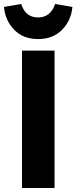

<svg xmlns="http://www.w3.org/2000/svg" viewBox="-46 -948 385 968"><path d="M-26 -913 61 -928Q82 -860 146 -860Q209 -860 232 -928L319 -913Q313 -845 267 -798Q221 -751 146 -751Q71 -751 25.5 -798Q-20 -845 -26 -913ZM229 -693V0H65V-693Z"/></svg>

Font: FiraGO
Style: Bold
Weight: 700
Designer: bBox Type
Foundry: bBox Type GmbH
Version: Version 1.001;PS 001.001;hotconv 1.0.88;makeotf.lib2.5.64775